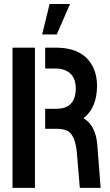

<svg xmlns="http://www.w3.org/2000/svg" viewBox="-20 -916 534 936"><path d="M185.5 -748 221.7 -896.5H321.3L256.8 -748ZM41 0V-683.6H150.4V0ZM200.2 -288.1V-385.7H254.9Q339.8 -385.7 348.6 -466.8Q349.6 -475.6 349.6 -483.4Q349.6 -565.4 275.4 -580.1Q261.7 -582 247.1 -582H200.2V-683.6H259.8Q389.6 -680.7 434.6 -586.9Q453.1 -547.9 453.1 -497.1Q452.1 -388.7 386.7 -339.8Q437.5 -310.5 451.2 -235.4Q453.1 -222.7 454.1 -211.9L470.7 0H369.1L354.5 -173.8Q346.7 -255.9 310.5 -277.3Q289.1 -288.1 256.8 -288.1Z"/></svg>

Font: Post No Bills Colombo
Style: Bold
Weight: 700
Designer: Kosala Senevirathne, Siva Puranthara, Lasantha Premarathna, Tharique Azeez
Foundry: Mooniak
Version: Version 1.220 ; ttfautohint (v1.6)